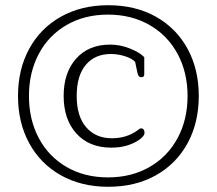

<svg xmlns="http://www.w3.org/2000/svg" viewBox="-20 -705 831 736"><path d="M49 -337Q49 -439 92 -518Q135 -597 213.5 -641Q292 -685 395 -685Q499 -685 577.5 -641Q656 -597 699 -518Q742 -439 742 -337Q742 -235 699 -156Q656 -77 577.5 -33Q499 11 395 11Q292 11 213.5 -33Q135 -77 92 -156Q49 -235 49 -337ZM699 -337Q699 -427 661 -498Q623 -569 553.5 -609Q484 -649 394 -649Q304 -649 235 -609Q166 -569 128.5 -498Q91 -427 91 -337Q91 -247 128.5 -176Q166 -105 235 -65Q304 -25 394 -25Q484 -25 553.5 -65Q623 -105 661 -176Q699 -247 699 -337ZM224 -337Q224 -427 272 -480.5Q320 -534 402 -534Q440 -534 477 -519.5Q514 -505 533 -486V-420Q533 -409 522 -409Q515 -409 511.5 -414Q508 -419 506 -430L498 -468Q484 -482 457.5 -490Q431 -498 405 -498Q344 -498 309 -456.5Q274 -415 274 -337Q274 -259 310.5 -217Q347 -175 409 -175Q466 -175 508 -206Q516 -213 521 -213Q527 -213 530.5 -208.5Q534 -204 534 -196Q534 -189 527.5 -181.5Q521 -174 512 -168Q468 -139 407 -139Q322 -139 273 -193Q224 -247 224 -337Z"/></svg>

Font: Maitree Light
Style: Regular
Weight: 300
Designer: CadsonDemak Team
Foundry: CadsonDemak
Version: Version 1.001